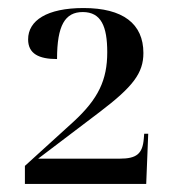

<svg xmlns="http://www.w3.org/2000/svg" viewBox="-20 -845 440 478"><path d="M42 -387H344L349 -512H339L338 -500C335 -462 320 -450 278 -450H75L228 -566C311 -629 337 -663 337 -713C337 -786 286 -825 188 -825C97 -825 50 -794 50 -747C50 -711 77 -698 122 -698C122 -782 142 -815 186 -815C232 -815 247 -779 247 -715C247 -646 225 -599 163 -542L42 -432Z"/></svg>

Font: Noto Serif Display
Style: Regular
Weight: 400
Designer: Monotype Design Team
Foundry: Monotype Imaging Inc.
Version: Version 2.009